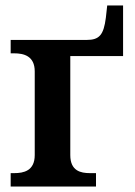

<svg xmlns="http://www.w3.org/2000/svg" viewBox="-20 -682 493 702"><path d="M19 0H331V-49H309C275 -49 237 -57 237 -115V-477H430V-662H372L367 -617C359 -554 343 -536 297 -536H19V-487H32C66 -487 107 -478 107 -421V-115C107 -57 66 -49 32 -49H19Z"/></svg>

Font: Noto Serif SemiBold
Style: Regular
Weight: 600
Designer: Monotype Design Team
Foundry: Monotype Imaging Inc.
Version: Version 2.013